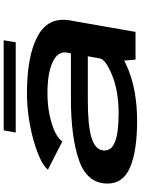

<svg xmlns="http://www.w3.org/2000/svg" viewBox="119 -876 766 1044"><g transform="rotate(-90 502.0 -354.0)"><path d="M700 0 694.5 -62Q672 -49.5 644 -38.5Q526 8.5 365.5 8.5Q203.5 8.5 113.8 -29.8Q24 -68 26 -155.5Q27.5 -263.5 152.8 -307.5Q278 -351.5 490.5 -351.5H734L738 -373Q746.5 -423 685.8 -451Q625 -479 517 -479Q454 -479 398.8 -467.5Q343.5 -456 305.5 -437.5Q267.5 -419 255 -398L101.5 -476.5Q117.5 -497.5 159.8 -517.8Q202 -538 260.5 -554.5Q319 -571 385.2 -580.8Q451.5 -590.5 516 -590.5Q719 -590.5 826.5 -532.8Q934 -475 913 -356L850.5 0ZM706 -193 718 -259.5H479.5Q341 -259.5 275.5 -239.5Q210 -219.5 206 -175.5Q202 -132.5 251.2 -112.2Q300.5 -92 409 -92Q527 -92 614 -127Q699 -161.5 706 -193ZM303.5 -651.5 315 -717H805L794 -651.5Z"/></g></svg>

Font: Anybody UltraExpanded SemiBold
Style: Italic
Weight: 600
Width: 9
Italic angle: -10°
Designer: Tyler Finck
Foundry: Etcetera Type Company
Version: Version 1.010; ttfautohint (v1.8.3) -l 8 -r 50 -G 200 -x 14 